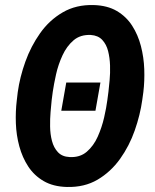

<svg xmlns="http://www.w3.org/2000/svg" viewBox="-20 -741 623 771"><path d="M383.3 -409.7 363.3 -296.4H226.1L246.1 -409.7ZM555.7 -371.6 551.3 -339.8Q543 -279.8 521.2 -217.5Q499.5 -155.3 462.2 -103Q424.8 -50.8 371.8 -19.5Q318.8 11.7 248 9.8Q193.4 8.3 155.3 -13.9Q117.2 -36.1 93.5 -72.3Q69.8 -108.4 57.6 -153.3Q45.4 -198.2 43.7 -246.1Q42 -293.9 47.4 -337.9L51.3 -371.1Q59.6 -431.2 81.8 -493.2Q104 -555.2 141.1 -607.7Q178.2 -660.2 231.9 -691.4Q285.6 -722.7 356 -720.7Q411.1 -719.2 449.2 -696.8Q487.3 -674.3 510.7 -637.7Q534.2 -601.1 545.9 -555.9Q557.6 -510.7 559.3 -463.1Q561 -415.5 555.7 -371.6ZM411.1 -339.4 415.5 -373Q417.5 -391.1 420.2 -419.2Q422.9 -447.3 421.9 -478Q420.9 -508.8 414.1 -535.9Q407.2 -563 390.6 -580.8Q374 -598.6 344.7 -600.6Q302.7 -602.5 275.4 -579.1Q248 -555.7 231 -518.8Q213.9 -481.9 205.1 -442.4Q196.3 -402.8 191.9 -372.6L187.5 -338.9Q185.5 -319.8 183.1 -291.7Q180.7 -263.7 181.2 -232.9Q181.6 -202.1 188.7 -175Q195.8 -147.9 212.6 -129.9Q229.5 -111.8 258.8 -110.4Q300.8 -107.9 328.4 -131.6Q356 -155.3 372.6 -192.6Q389.2 -230 398.2 -269.5Q407.2 -309.1 411.1 -339.4Z"/></svg>

Font: Roboto Condensed
Style: Bold Italic
Weight: 700
Italic angle: -12°
Designer: Christian Robertson
Foundry: Google
Version: Version 3.0